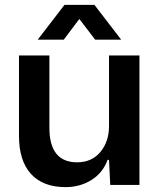

<svg xmlns="http://www.w3.org/2000/svg" viewBox="-20 -760 660 789"><path d="M249 9Q157 9 107.5 -45Q58 -99 58 -202V-532H183V-235Q183 -93 297 -93Q357 -93 392.5 -135.5Q428 -178 428 -242V-532H553V0H433L428 -103H422Q403 -50 356 -20.5Q309 9 249 9ZM135 -597 245 -740H368L478 -597H371L306 -682L242 -597Z"/></svg>

Font: Mona Sans SemiBold
Style: Regular
Weight: 600
Designer: Deni Anggara
Foundry: GitHub
Version: Version 2.000;Glyphs 3.2.3 (3260)